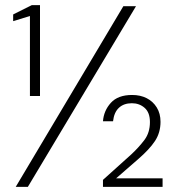

<svg xmlns="http://www.w3.org/2000/svg" viewBox="-20 -724 692 744"><path d="M96 -352V-662L31 -642V-668L103 -704H135V-352ZM41 0 458 -700H507L88 0ZM379 0V-27L489 -126Q518 -153 539.5 -181.5Q561 -210 561 -251Q561 -288 540.5 -306Q520 -324 491 -324Q460 -324 441 -306.5Q422 -289 418 -254H379Q382 -295 409.5 -325.5Q437 -356 492 -356Q524 -356 548.5 -343.5Q573 -331 587.5 -307.5Q602 -284 602 -252Q602 -210 580.5 -177.5Q559 -145 515 -107L430 -33H610V0Z"/></svg>

Font: DM Sans 10pt ExtraLight
Style: Regular
Weight: 250
Version: Version 4.004;gftools[0.9.30]